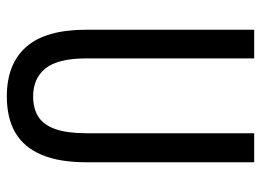

<svg xmlns="http://www.w3.org/2000/svg" viewBox="-121 -633 764 562"><g transform="rotate(90 261.0 -352.0)"><path d="M455 -224Q455 -143 433 -91.5Q411 -40 368.5 -15Q326 10 262 10Q167 10 117 -47Q67 -104 67 -223V-714H151V-222Q151 -140 180 -103.5Q209 -67 262 -67Q298 -67 322 -82.5Q346 -98 358 -132.5Q370 -167 370 -223V-714H455Z"/></g></svg>

Font: Noto Sans Devanagari ExtraCondensed
Style: Regular
Weight: 400
Width: 2
Designer: Jelle Bosma - Monotype Design Team
Foundry: Monotype Imaging Inc.
Version: Version 2.006